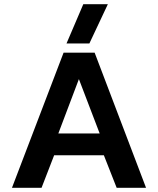

<svg xmlns="http://www.w3.org/2000/svg" viewBox="-20 -895 753 915"><path d="M297 -688H406L494 -875H377ZM37 0H178L238 -155H475L536 0H676L431 -644H283ZM258 -259 356 -518 455 -259Z"/></svg>

Font: Kanit Medium
Style: Regular
Weight: 500
Designer: Katatrad Team
Foundry: CadsonDemak
Version: Version 1.000;PS 001.000;hotconv 1.0.88;makeotf.lib2.5.64775